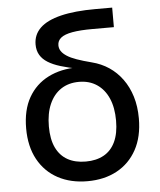

<svg xmlns="http://www.w3.org/2000/svg" viewBox="-53 -774 693 831"><g transform="rotate(-5 293.5 -358.5)"><path d="M293.9 11.7Q220.7 11.7 165.5 -18.1Q110.4 -47.9 79.6 -104Q48.8 -160.2 48.8 -238.8Q48.8 -318.8 79.6 -372.8Q110.4 -426.8 165.5 -454.8Q220.7 -482.9 293.9 -482.9V-477.1Q252.4 -485.4 220.2 -495.1Q188 -504.9 166 -518.6Q144 -532.2 132.6 -551.5Q121.1 -570.8 121.1 -597.2Q121.1 -639.6 151.1 -668.7Q181.2 -697.8 241.7 -712.6Q302.2 -727.5 392.6 -727.5H465.3V-642.6H373.5Q318.4 -642.6 284.4 -636.5Q250.5 -630.4 234.9 -617.7Q219.2 -605 219.2 -585.4Q219.2 -571.3 226.8 -559.8Q234.4 -548.3 250.5 -537.8Q266.6 -527.3 292.7 -518.1Q318.8 -508.8 356.9 -499Q397.5 -488.8 430.7 -466.6Q463.9 -444.3 488 -411.1Q512.2 -377.9 525.4 -335Q538.6 -292 538.6 -239.7Q538.6 -160.2 507.8 -104Q477.1 -47.9 422.1 -18.1Q367.2 11.7 293.9 11.7ZM293.9 -73.7Q339.4 -73.7 372.1 -91.8Q404.8 -109.9 422.1 -146.7Q439.5 -183.6 439.5 -238.8Q439.5 -295.4 421.9 -335.7Q404.3 -376 371.6 -397.9Q338.9 -419.9 293.9 -419.9Q248.5 -419.9 215.8 -398.2Q183.1 -376.5 165.3 -335.9Q147.5 -295.4 147.5 -238.8Q147.5 -183.1 165 -146.5Q182.6 -109.9 215.3 -91.8Q248 -73.7 293.9 -73.7Z"/></g></svg>

Font: Inter Cardless
Style: Regular
Weight: 400
Designer: Rasmus Andersson
Foundry: rsms
Version: Version 4.001;git-9221beed3